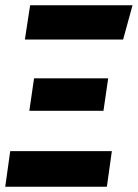

<svg xmlns="http://www.w3.org/2000/svg" viewBox="-34 -713 526 733"><path d="M472 -693 436 -562H61L81 -693ZM379 -414 361 -290H78L96 -414ZM393 -136 374 0H-14L5 -136Z"/></svg>

Font: Fira Sans Extra Condensed
Style: Bold Italic
Weight: 700
Width: 3
Italic angle: -8°
Designer: Carrois Corporate & Edenspiekermann AG
Foundry: Carrois Corporate GbR & Edenspiekermann AG
Version: Version 4.203